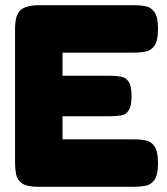

<svg xmlns="http://www.w3.org/2000/svg" viewBox="-20 -711 643 740"><path d="M129 9Q84 9 65 -4.5Q46 -18 42 -39.5Q38 -61 38 -83V-600Q38 -652 58.5 -671.5Q79 -691 132 -691H498Q521 -691 541.5 -687Q562 -683 575.5 -664Q589 -645 589 -599Q589 -554 575.5 -535Q562 -516 541 -512Q520 -508 497 -508H221V-419H406Q429 -419 447 -415.5Q465 -412 476 -396Q487 -380 487 -340Q487 -302 476 -285.5Q465 -269 446 -266Q427 -263 404 -263H221V-174H498Q521 -174 541.5 -170Q562 -166 575.5 -147Q589 -128 589 -82Q589 -37 575.5 -18Q562 1 541 5Q520 9 497 9Z"/></svg>

Font: Fredoka Light
Style: Bold
Weight: 700
Version: Version 2.001